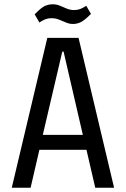

<svg xmlns="http://www.w3.org/2000/svg" viewBox="-20 -877 588 897"><path d="M35 0 201 -700H347L513 0H425L384 -177H164L123 0ZM277 -636H271L180 -247H367ZM383 -850 405 -812Q374 -781 356.5 -773Q339 -765 321 -765Q304 -765 288 -772Q272 -779 255.5 -785.5Q239 -792 220 -792Q205 -792 192 -787Q179 -782 164 -772L142 -810Q173 -842 190.5 -849.5Q208 -857 226 -857Q244 -857 259.5 -850.5Q275 -844 291.5 -837Q308 -830 327 -830Q342 -830 355 -835Q368 -840 383 -850Z"/></svg>

Font: Strait
Style: Regular
Weight: 400
Designer: Eduardo Rodriguez Tunni
Foundry: Eduardo Rodriguez Tunni
Version: Version 1.002; ttfautohint (v1.8.4.7-5d5b);gftools[0.9.23]